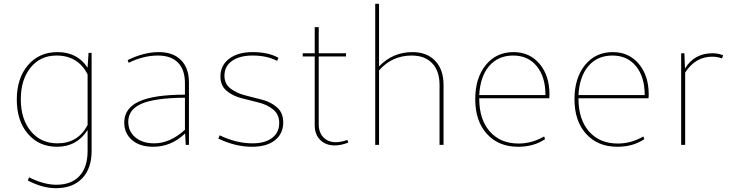

<svg xmlns="http://www.w3.org/2000/svg" viewBox="-20 -759 3831 1006"><path d="M279 10Q184 10 126 -58Q68 -126 68 -237Q68 -349 126.5 -417.5Q185 -486 281 -486Q386 -486 439 -404V-408L444 -482H460V32Q460 124 410.5 175.5Q361 227 273 227Q203 227 126 187L132 170Q210 209 275 209Q354 209 396.5 163Q439 117 439 32V-78Q383 10 279 10ZM89 -239Q89 -135 141.5 -71.5Q194 -8 281 -8Q389 -8 439 -104V-369Q389 -468 276 -468Q191 -468 140 -404.5Q89 -341 89 -239Z M782 10Q713 10 672 -25Q631 -60 631 -117Q631 -192 709 -227.5Q787 -263 949 -263V-323Q949 -394 912.5 -431Q876 -468 807 -468Q732 -468 654 -430L649 -444Q733 -486 813 -486Q887 -486 928.5 -444Q970 -402 970 -327V0H953L950 -60Q878 10 782 10ZM652 -121Q652 -70 689.5 -39Q727 -8 788 -8Q871 -8 949 -79V-247Q794 -246 723 -216Q652 -186 652 -121Z M1301 10Q1212 10 1124 -33L1131 -50Q1218 -8 1303 -8Q1369 -8 1406 -36.5Q1443 -65 1443 -115Q1443 -159 1411.5 -185Q1380 -211 1334.5 -222Q1289 -233 1243.5 -245Q1198 -257 1166.5 -284Q1135 -311 1135 -358Q1135 -417 1181 -451.5Q1227 -486 1303 -486Q1387 -486 1439 -456L1432 -440Q1379 -468 1303 -468Q1236 -468 1196 -440Q1156 -412 1156 -362Q1156 -320 1187.5 -295.5Q1219 -271 1264.5 -259.5Q1310 -248 1355.5 -236Q1401 -224 1432.5 -195.5Q1464 -167 1464 -118Q1464 -59 1421 -24.5Q1378 10 1301 10Z M1734 3Q1687 3 1658 -25.5Q1629 -54 1629 -103V-463H1566V-480H1629V-617H1650V-480H1793V-463H1650V-108Q1650 -65 1674.5 -39.5Q1699 -14 1740 -14Q1768 -14 1800 -26L1805 -12Q1767 3 1734 3Z M1946 0V-739H1966V-411Q2038 -486 2141 -486Q2217 -486 2260.5 -440Q2304 -394 2304 -314V0H2283V-314Q2283 -387 2244.5 -427.5Q2206 -468 2137 -468Q2034 -468 1966 -390V0Z M2695 10Q2592 10 2531 -57.5Q2470 -125 2470 -239Q2470 -350 2525 -418Q2580 -486 2671 -486Q2755 -486 2807 -424.5Q2859 -363 2859 -264Q2859 -251 2858 -244H2491V-242Q2491 -133 2546.5 -70Q2602 -7 2697 -7Q2767 -7 2831 -44L2836 -30Q2777 10 2695 10ZM2669 -468Q2590 -468 2543 -413Q2496 -358 2491 -261H2838Q2838 -356 2792.5 -412Q2747 -468 2669 -468Z M3215 10Q3112 10 3051 -57.5Q2990 -125 2990 -239Q2990 -350 3045 -418Q3100 -486 3191 -486Q3275 -486 3327 -424.5Q3379 -363 3379 -264Q3379 -251 3378 -244H3011V-242Q3011 -133 3066.5 -70Q3122 -7 3217 -7Q3287 -7 3351 -44L3356 -30Q3297 10 3215 10ZM3189 -468Q3110 -468 3063 -413Q3016 -358 3011 -261H3358Q3358 -356 3312.5 -412Q3267 -468 3189 -468Z M3549 0V-480H3566L3569 -400Q3618 -480 3713 -480Q3745 -480 3769 -469L3763 -453Q3739 -462 3711 -462Q3624 -462 3570 -379V-378V0Z"/></svg>

Font: Cantarell Thin
Style: Regular
Weight: 100
Designer: Dave Crossland, Nikolaus Waxweiler, Florian Fecher, Jacques Le Bailly, Eben Sorkin, Alexei Vanyashin, Alexios Zavras, Em
Version: Version 0.303